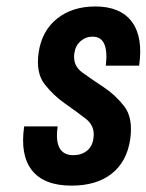

<svg xmlns="http://www.w3.org/2000/svg" viewBox="-20 -573 460 603"><path d="M389 -135.9Q398.3 -203 370.2 -239.1Q342.1 -275.3 305.2 -299.5Q268.3 -323.7 238.4 -345.4Q208.4 -367 213.3 -404.6Q216.4 -429 232.6 -443.4Q248.9 -457.9 270.7 -457.9Q297.4 -457.9 307.5 -434.8Q317.6 -411.7 312.3 -366.7H416.9Q430 -456.4 394.1 -504.6Q358.1 -552.7 279.6 -552.7Q206.6 -552.7 158.8 -514.1Q111 -475.6 101.3 -407.6Q92.3 -344.3 120.1 -308.6Q148 -273 183.9 -248Q219.7 -223 249.5 -199.9Q279.3 -176.7 273.4 -138.6Q270.3 -113.3 252.9 -99.4Q235.4 -85.6 210.3 -85.6Q179.6 -85.6 167.1 -108.1Q154.6 -130.6 161.1 -176H55.9Q42.7 -84.9 80.9 -37.4Q119.1 10 204.6 10Q283.4 10 331 -27.7Q378.6 -65.4 389 -135.9Z"/></svg>

Font: Secuela ExtLt
Style: Italic
Weight: 200
Italic angle: -8°
Designer: Fernando Haro
Foundry: deFharo
Version: Version 1.704